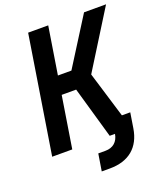

<svg xmlns="http://www.w3.org/2000/svg" viewBox="-162 -836 957 1123"><g transform="rotate(-20 316.5 -275.0)"><path d="M32 0H157L208 -321H298L390 0H423C415 47 384 74 337 74H292L275 180H326C444 180 517 119 535 6L550 -88H498L411 -374L633 -730H496L310 -435H226L273 -730H148Z"/></g></svg>

Font: JetBrains Mono
Style: Bold Italic
Weight: 558
Italic angle: -9°
Monospace: yes
Designer: Philipp Nurullin, Konstantin Bulenkov
Foundry: JetBrains
Version: Version 2.305